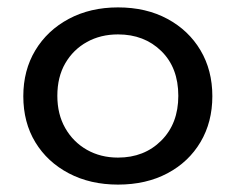

<svg xmlns="http://www.w3.org/2000/svg" viewBox="-20 -490 640 519"><path d="M299 9Q224 9 166 -21.5Q108 -52 75.5 -105.5Q43 -159 43 -230Q43 -300 75.5 -354Q108 -408 166 -439Q224 -470 299 -470Q375 -470 432.5 -439Q490 -408 522 -354Q554 -300 554 -230Q554 -160 522 -106Q490 -52 432.5 -21.5Q375 9 299 9ZM299 -64Q370 -64 416 -110Q462 -156 462 -231Q462 -307 416 -352Q370 -397 299 -397Q252 -397 215 -376.5Q178 -356 156.5 -319Q135 -282 135 -231Q135 -181 156.5 -143.5Q178 -106 215 -85Q252 -64 299 -64Z"/></svg>

Font: Inconsolata Expanded Medium
Style: Regular
Weight: 500
Width: 7
Monospace: yes
Designer: Raph Levien, Cyreal, Brenton Simpson
Foundry: Raph Levien, Cyreal, Google
Version: Version 3.001; ttfautohint (v1.8.2.53-6de2)